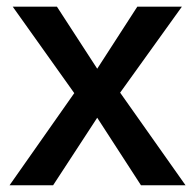

<svg xmlns="http://www.w3.org/2000/svg" viewBox="-20 -548 578 568"><path d="M267.6 -199.7 137.2 0H8.3L199.7 -272.5L17.6 -528.3H148.4L267.6 -344.7L386.2 -528.3H518.1L335.4 -273.9L528.8 0H397Z"/></svg>

Font: Arimo SemiBold
Style: Regular
Weight: 600
Designer: Steve Matteson
Foundry: Monotype Imaging Inc.
Version: Version 1.33